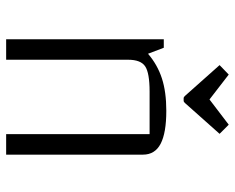

<svg xmlns="http://www.w3.org/2000/svg" viewBox="-88 -658 746 609"><g transform="rotate(90 284.5 -353.0)"><path d="M104 0V-500H131L150 -450Q185 -480 228 -494Q271 -508 331 -508Q401 -508 435.5 -490Q470 -472 470 -434V0H405V-455H270Q211 -455 190 -441Q169 -427 169 -387V0ZM216 -706 295 -645 375 -706 404 -677 307 -568Q303 -563 299 -563H291Q287 -563 283 -568L186 -677Z"/></g></svg>

Font: Changa ExtraLight
Style: Regular
Weight: 250
Designer: Eduardo Rodriguez Tunni
Foundry: Eduardo Rodriguez Tunni
Version: Version 3.002; ttfautohint (v1.8.2)